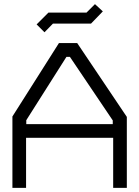

<svg xmlns="http://www.w3.org/2000/svg" viewBox="-20 -908 673 928"><path d="M527 0V-242H106V0H40V-345L265 -700H353L593 -343V0ZM525 -326 318 -633H301L107 -327V-308H525ZM157 -790 214 -847H398L439 -888L477 -853L420 -794H236L195 -752Z"/></svg>

Font: Turret Road Medium
Style: Regular
Weight: 500
Designer: Noponies
Foundry: Noponies
Version: Version 1.001; ttfautohint (v1.8)